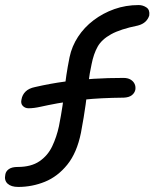

<svg xmlns="http://www.w3.org/2000/svg" viewBox="-26 -730 611 759"><path d="M46 9Q18 9 4 -4Q-10 -17 -5 -40Q-3 -53 9 -61.5Q21 -70 44 -70Q97 -70 130 -92.5Q163 -115 180.5 -152Q198 -189 207 -231Q216 -277 221 -311Q226 -345 229 -374Q232 -403 236.5 -433.5Q241 -464 249 -504Q258 -547 282.5 -584.5Q307 -622 344 -650Q381 -678 426 -694Q471 -710 522 -710Q539 -710 553 -700.5Q567 -691 564 -669Q560 -655 549 -644.5Q538 -634 519 -629Q450 -615 413 -594.5Q376 -574 360 -545.5Q344 -517 336 -476Q328 -440 323.5 -402Q319 -364 312.5 -316.5Q306 -269 294 -205Q278 -126 240 -79Q202 -32 151.5 -11.5Q101 9 46 9ZM87 -302Q73 -302 64 -311.5Q55 -321 59 -337Q62 -355 75 -368Q88 -381 113 -386Q174 -400 230.5 -407.5Q287 -415 343.5 -418.5Q400 -422 462 -422Q479 -422 490 -415.5Q501 -409 506 -398.5Q511 -388 509 -375Q506 -362 495 -353.5Q484 -345 464 -344Q369 -343 305.5 -336Q242 -329 201.5 -321.5Q161 -314 134.5 -308Q108 -302 87 -302Z"/></svg>

Font: Shantell Sans
Style: Italic
Weight: 400
Italic angle: -11°
Designer: Stephen Nixon, Anya Danilova, Shantell Martin
Foundry: Arrow Type
Version: Version 1.011;[c5ecc13dd]